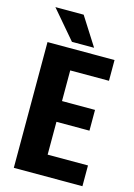

<svg xmlns="http://www.w3.org/2000/svg" viewBox="-122 -875 654 938"><g transform="rotate(15 204.5 -405.5)"><path d="M188 -105H392V0H45V-636H384V-531H188V-376H355V-271H188ZM272 -668H160L38 -811H181Z"/></g></svg>

Font: Teko SemiBold
Style: Regular
Weight: 600
Designer: Manushi Parikh, Jonny Pinhorn
Foundry: Indian Type Foundry
Version: Version 1.106;PS 1.0;hotconv 1.0.78;makeotf.lib2.5.61930; tt